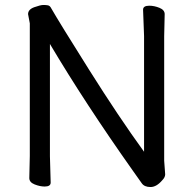

<svg xmlns="http://www.w3.org/2000/svg" viewBox="-20 -734 778 773"><path d="M586 19Q561 19 550.5 3.5Q540 -12 514 -48Q323 -318 181 -557V-105L184 1Q184 17 160 17Q141 17 119.5 8.5Q98 0 98 -17L100 -106V-640L93 -677Q93 -696 118 -705Q143 -714 155 -714Q165 -714 173 -712.5Q181 -711 186 -701Q218 -645 338.5 -453.5Q459 -262 560 -123V-589L556 -695Q556 -711 581 -711Q601 -711 622 -702.5Q643 -694 643 -677L641 -588V-87L645 -32Q645 -20 633 -8Q610 19 586 19Z"/></svg>

Font: LXGW WenKai Medium
Style: Regular
Weight: 500
Designer: LXGW / Fontworks Inc.
Foundry: LXGW / Fontworks Inc.
Version: Version 1.501; October 10, 2024